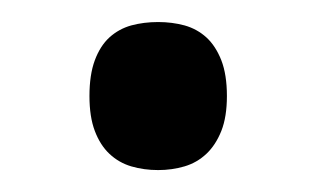

<svg xmlns="http://www.w3.org/2000/svg" viewBox="-20 -444 290 176"><path d="M62 -356Q62 -375.5 66.9 -388.7Q71.8 -401.9 80.3 -409.7Q88.9 -417.5 100.3 -420.7Q111.8 -423.8 125 -423.8Q137.7 -423.8 149.2 -420.7Q160.6 -417.5 169.2 -409.7Q177.7 -401.9 182.9 -388.7Q188 -375.5 188 -356Q188 -336.9 182.9 -324Q177.7 -311 169.2 -303Q160.6 -294.9 149.2 -291.5Q137.7 -288.1 125 -288.1Q111.8 -288.1 100.3 -291.5Q88.9 -294.9 80.3 -303Q71.8 -311 66.9 -324Q62 -336.9 62 -356Z"/></svg>

Font: Noto Serif
Style: Regular
Weight: 400
Designer: Monotype Design team
Foundry: Monotype Imaging Inc.
Version: Version 1.02